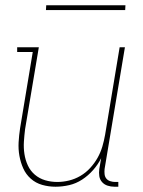

<svg xmlns="http://www.w3.org/2000/svg" viewBox="-20 -699 540 727"><path d="M190 8Q164 8 139.5 1Q115 -6 96.5 -22.5Q78 -39 68 -61.5Q58 -84 53.5 -109Q49 -134 50.5 -160.5Q52 -187 56 -213L104 -502H45V-520H127L75 -210Q72 -186 70.5 -162.5Q69 -139 72.5 -116Q76 -93 85.5 -72.5Q95 -52 112 -37.5Q129 -23 151 -16.5Q173 -10 197 -10Q219 -10 241.5 -15.5Q264 -21 284.5 -33Q305 -45 321.5 -63Q338 -81 349.5 -101.5Q361 -122 367.5 -144Q374 -166 378 -189L433 -520H453L376 -59Q375 -49 376 -39.5Q377 -30 382.5 -23Q388 -16 397.5 -13Q407 -10 416 -10H428V8H413Q400 8 387.5 4Q375 0 366.5 -9.5Q358 -19 356 -32Q354 -45 356 -59L363 -100Q351 -76 332.5 -55Q314 -34 291 -19Q268 -4 242 2Q216 8 190 8ZM154 -661 155 -679H455L454 -661Z"/></svg>

Font: Iosevka Curly Slab Thin
Style: Italic
Weight: 100
Italic angle: -9°
Monospace: yes
Designer: Belleve Invis
Foundry: Belleve Invis
Version: Version 22.1.2; ttfautohint (v1.8.4)